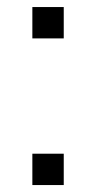

<svg xmlns="http://www.w3.org/2000/svg" viewBox="-20 -533 252 553"><path d="M163.6 -512.7V-422.4H73.2V-512.7ZM163.6 -90.3V0H73.2V-90.3Z"/></svg>

Font: Voltera
Style: Regular
Weight: 400
Designer: Bernd Montag
Version: Version 1.301